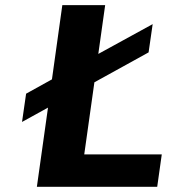

<svg xmlns="http://www.w3.org/2000/svg" viewBox="-20 -720 656 740"><path d="M603.5 -125 585.9 0H122.1L165 -305.2L64.9 -250L80.6 -358.9L180.2 -414.1L220.2 -700.2H385.3L358.9 -512.2L568.4 -627L552.7 -518.1L343.8 -402.8L304.7 -125Z"/></svg>

Font: Fivo Sans
Style: Italic
Weight: 700
Designer: Alexander Slobzheninov
Foundry: Alexander Slobzheninov
Version: 1.0